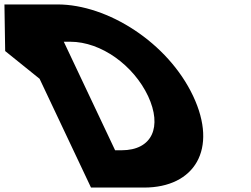

<svg xmlns="http://www.w3.org/2000/svg" viewBox="-266 -845 1133 865"><path d="M-246 -825 -242.7 -615 -87.6 -490 144 0H383C610 0 717.7 -172 603.8 -413C490.3 -653 219 -825 -7 -825ZM252.6 -168 21.4 -657H50.4C190.4 -657 336 -550 401.2 -412C465.5 -274 420.6 -168 281.6 -168Z"/></svg>

Font: Hussar
Style: BdOpOblFive
Weight: 700
Foundry: Cannot Into Space Fonts
Version: Version 2.00